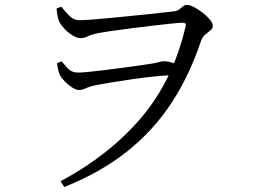

<svg xmlns="http://www.w3.org/2000/svg" viewBox="-20 -719 1040 782"><path d="M231 -469.1Q249.7 -445.2 263 -434.3Q276.3 -423.4 299.1 -423.4Q315.2 -423.4 346.1 -426.7Q376.9 -430 415.5 -434.8Q454 -439.6 491.8 -444.5Q529.5 -449.4 559 -453.9Q588.4 -458.4 601.9 -460.6Q617.2 -463 628 -466.3Q638.8 -469.6 648.2 -469.6Q661.6 -469.6 677.3 -465Q692.9 -460.5 707.2 -455.3L690.4 -413.2Q652.2 -412.2 605.7 -407.3Q559.1 -402.4 513.4 -395.6Q467.7 -388.8 430.2 -382.7Q392.7 -376.6 371.9 -372.4Q351 -368.4 339.7 -363.7Q328.3 -359 320.6 -355.8Q312.8 -352.5 302.4 -352.5Q289.5 -352.5 273.8 -362.7Q258 -372.9 244.6 -386.6Q231.1 -400.4 224.9 -411.1Q220.5 -421 217.1 -433.8Q213.7 -446.5 212.3 -461.7ZM304.4 -636.7Q320.7 -636.7 360.1 -639.7Q399.5 -642.7 449.3 -647.7Q499 -652.7 548.3 -657.7Q597.7 -662.7 635.8 -666.8Q674 -670.9 689 -672.9Q701.8 -674.3 710 -680.7Q718.3 -687 725.7 -693.2Q733.2 -699.3 741.3 -699.3Q751.7 -699.3 769 -690.6Q786.2 -681.9 804 -668.3Q821.9 -654.7 834.3 -639.8Q846.7 -625 846.7 -613.5Q846.7 -603.2 836.7 -595.2Q826.7 -587.2 815.2 -577.6Q803.8 -568 798.6 -552Q751.1 -410.1 677 -297.6Q602.8 -185.2 496 -100.8Q389.2 -16.3 241.8 42.7L226.5 19.4Q425.6 -87.4 554.8 -239.2Q684.1 -391 735.2 -608.3Q738.8 -620.6 734.8 -623.5Q730.8 -626.4 722.4 -626.4Q711.4 -626.4 678.1 -622.9Q644.9 -619.4 600.5 -614.3Q556.2 -609.2 511 -603.3Q465.8 -597.5 429.4 -592.1Q392.9 -586.7 376.4 -583.3Q350.5 -578 337 -570.9Q323.4 -563.7 307.5 -563.7Q294.1 -563.7 276.2 -574.4Q258.3 -585.1 243.7 -600.4Q229 -615.8 222.4 -628.6Q218 -638.3 214.9 -651.4Q211.8 -664.6 210.4 -684.4L229.5 -691.8Q243.3 -674.5 261.6 -655.6Q279.9 -636.7 304.4 -636.7Z"/></svg>

Font: Noto Serif KR
Style: Regular
Weight: 200
Designer: Ryoko NISHIZUKA 西塚涼子 (kana & ideographs); Frank Grießhammer (Latin, Greek & Cyrillic); Wenlong ZHANG 张文龙 (bopomofo); San
Foundry: Adobe
Version: Version 2.001;hotconv 1.1.0;makeotfexe 2.6.0